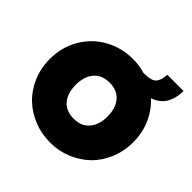

<svg xmlns="http://www.w3.org/2000/svg" viewBox="-199 -990 1185 1185"><g transform="rotate(45 394.0 -397.0)"><path d="M757.8 -356.9Q757.8 -278.8 729.2 -210.7Q700.7 -142.6 651.6 -95Q602.5 -47.4 535.9 -20.3Q469.2 6.8 395 6.8Q320.3 6.8 253.2 -20.3Q186 -47.4 136.7 -95Q87.4 -142.6 58.6 -210.7Q29.8 -278.8 29.8 -356.9Q29.8 -460.9 79.1 -544.7Q128.4 -628.4 211.7 -674.3Q294.9 -720.2 395 -720.2Q447.8 -720.2 499 -705.1H517.1Q571.8 -706.5 591.1 -730.2Q610.4 -753.9 611.8 -800.8H753.9Q751 -663.1 643.1 -627Q697.3 -577.1 727.5 -507.8Q757.8 -438.5 757.8 -356.9ZM255.9 -356.9Q255.9 -284.7 292 -242.4Q328.1 -200.2 395 -200.2Q460.4 -200.2 496.8 -242.7Q533.2 -285.2 533.2 -356.9Q533.2 -430.2 497.1 -472.7Q460.9 -515.1 395 -515.1Q328.1 -515.1 292 -472.7Q255.9 -430.2 255.9 -356.9Z"/></g></svg>

Font: SVN-Poppins Black
Style: Regular
Weight: 900
Designer: Ninad Kale (Devanagari), Jonny Pinhorn (Latin)
Foundry: Indian Type Foundry
Version: Version 3.002 2017